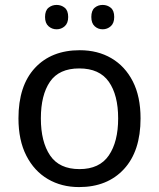

<svg xmlns="http://www.w3.org/2000/svg" viewBox="-20 -750 645 780"><path d="M551 -269Q551 -136 483.5 -63Q416 10 301 10Q230 10 174.5 -22.5Q119 -55 87 -117.5Q55 -180 55 -269Q55 -402 122 -474Q189 -546 304 -546Q377 -546 432.5 -513.5Q488 -481 519.5 -419.5Q551 -358 551 -269ZM146 -269Q146 -174 183.5 -118.5Q221 -63 303 -63Q384 -63 422 -118.5Q460 -174 460 -269Q460 -364 422 -418Q384 -472 302 -472Q220 -472 183 -418Q146 -364 146 -269ZM163 -681Q163 -707 177 -718.5Q191 -730 210 -730Q229 -730 243 -718.5Q257 -707 257 -681Q257 -656 243 -643.5Q229 -631 210 -631Q191 -631 177 -643.5Q163 -656 163 -681ZM351 -681Q351 -707 364.5 -718.5Q378 -730 397 -730Q416 -730 430 -718.5Q444 -707 444 -681Q444 -656 430 -643.5Q416 -631 397 -631Q378 -631 364.5 -643.5Q351 -656 351 -681Z"/></svg>

Font: Noto Sans Lydian
Style: Regular
Weight: 400
Designer: Monotype Design Team
Foundry: Monotype Imaging Inc.
Version: Version 2.002; ttfautohint (v1.8.4.7-5d5b)